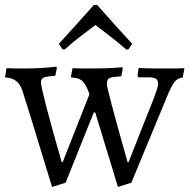

<svg xmlns="http://www.w3.org/2000/svg" viewBox="-24 -723 750 760"><path d="M524.9 -454.1Q552.7 -452.1 587.9 -452.1H676.8Q690.9 -452.1 706.1 -453.1L699.2 -416Q679.2 -414.1 667 -398.9Q654.8 -383.8 637.2 -340.8L496.1 0L442.9 17.1L353 -277.8H347.2L235.8 0L182.1 17.1Q107.4 -225.6 93.8 -271.5Q80.1 -316.9 64 -366.2Q46.9 -415 -2 -416L-3.9 -419.9L2 -453.1Q19 -452.1 34.2 -452.1H82Q139.2 -452.1 199.2 -459L201.2 -454.1L194.8 -422.9Q161.1 -420.9 149.4 -416Q137.7 -411.1 138.2 -397Q138.2 -367.2 220.2 -81.1H224.1L330.1 -350.1Q319.3 -382.8 304.7 -399.4Q290 -416 258.8 -416L256.8 -419.9L263.2 -453.1Q280.3 -452.1 294.9 -452.1H342.8Q417 -452.1 460 -457L461.9 -452.1L456.1 -420.9Q420.9 -418.9 410.2 -414.6Q399.4 -410.2 398.9 -390.6Q398.9 -371.1 481 -81.1H484.9Q539.1 -219.7 570.3 -296.9Q601.6 -374 602.1 -390.1Q601.6 -406.2 592.8 -411.6Q584 -417 561 -417H523.9L520 -422.9ZM360.8 -703.1Q455.1 -596.7 499 -549.8L484.9 -527.8L476.1 -526.9Q440.4 -557.6 407.2 -583Q374 -608.4 354 -624Q333 -607.9 300.3 -583.5Q267.6 -559.1 231.9 -526.9L223.1 -527.8L209 -549.8Q268.1 -613.8 347.2 -703.1Z"/></svg>

Font: Alegreya-Regular
Style: Regular
Weight: 400
Designer: Juan Pablo del Peral
Foundry: Juan Pablo del Peral
Version: Version 1.003